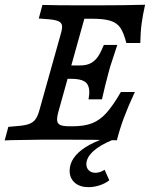

<svg xmlns="http://www.w3.org/2000/svg" viewBox="-23 -591 644 809"><path d="M50.8 -0.9Q23 -0.8 -3.3 0.7L12.1 -56.5L55.9 -60.4Q85.3 -62.8 101.6 -69.5Q117.9 -76.3 127.1 -89.2Q136.3 -102.2 142.8 -125.8L232.3 -445.2Q239.6 -468.8 238.5 -481.8Q237.3 -494.7 224.4 -501Q211.4 -507.4 182.1 -509.9L140.4 -513L155.7 -570.2Q217.7 -568.5 304.5 -568.5H308.7H393.9Q498 -568.5 588.3 -571Q578.6 -527.3 573.8 -492.2Q569 -457.1 568.1 -409.7H509.3Q498.8 -451.6 484.7 -473Q470.5 -494.4 443.1 -503.2Q415.7 -512.1 364.9 -512.1H332.4L224.1 -124Q216.2 -96.4 217.8 -82.9Q219.5 -69.3 231.5 -64.1Q243.5 -58.9 270.5 -58.9H283.2Q332 -58.9 364.7 -71.6Q397.4 -84.2 425.1 -114.9Q452.9 -145.5 486.3 -203.4H545.2Q516.5 -141.6 499.1 -94.8Q481.6 -47.9 469.5 0Q377.6 -2.4 276.8 -2.4H148.3H150.4Q113.1 -2.4 50.8 -0.9ZM253.4 -315.3H409.1L392.9 -258.9H237.3ZM276.3 -258.9 315.1 -315.3Q342.4 -315.3 360.2 -325.2Q378.1 -335 390.4 -353.5Q402.6 -371.9 414.6 -401.6H471.2Q454.8 -353.5 441.6 -311.3L434.9 -287.1Q420 -232.6 406.7 -172.6H350.1Q358.7 -216.5 344 -237.7Q329.3 -258.9 276.3 -258.9ZM270.4 128.2Q270.4 100.2 287.4 75.3Q304.3 50.3 338 28.8Q371.7 7.4 420 -8.9L451.5 -1.6Q397.4 20.6 369.2 47Q340.9 73.3 340.9 100.7Q340.9 116.9 351.4 127Q361.9 137.1 378.9 137.1Q389.3 137.1 399.6 133.5Q409.9 129.9 417.7 124.2L437.5 168.5Q421.7 181.5 397.8 189.5Q373.8 197.6 349.8 197.6Q313.4 197.6 291.9 178.7Q270.4 159.7 270.4 128.2Z"/></svg>

Font: Playfair Micro SmCond SmLight
Style: Italic
Weight: 360
Width: 4
Italic angle: -15.6°
Designer: Claus Eggers Sørensen
Foundry: Claus Eggers Sørensen
Version: Version 2.203;Glyphs 3.3 (3326)